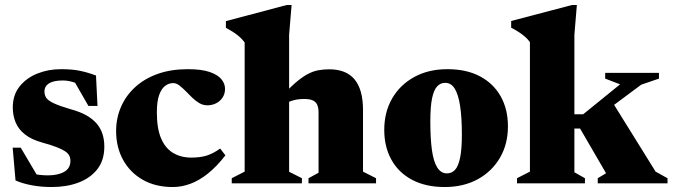

<svg xmlns="http://www.w3.org/2000/svg" viewBox="-20 -738 2708 773"><path d="M225 -459.5Q270.5 -459.5 301.8 -453Q333 -446.5 366.5 -434L372.5 -311.5H336L266.5 -432.5L310.5 -391Q291 -403 271 -408.5Q251 -414 233 -414Q196 -414 177.5 -402.5Q159 -391 159 -369.5Q159 -355.5 166 -344.5Q173 -333.5 196 -322.5Q219 -311.5 267 -297.5Q303.5 -287.5 328.8 -273Q354 -258.5 369.8 -239.8Q385.5 -221 392.8 -198Q400 -175 400 -147.5Q400 -93 372 -57Q344 -21 296.2 -3Q248.5 15 188 15Q147 15 109.5 8.2Q72 1.5 42.5 -11.5L31 -143.5H63.5L143 -9L73.5 -49.5Q90.5 -43.5 107.2 -39.5Q124 -35.5 140.8 -33.8Q157.5 -32 172.5 -32Q213.5 -32 238.5 -46.2Q263.5 -60.5 263.5 -90.5Q263.5 -102 258.8 -111.5Q254 -121 242 -129Q230 -137 208.2 -145.5Q186.5 -154 152 -163.5Q106.5 -176 80.2 -197Q54 -218 42.8 -245.5Q31.5 -273 31.5 -306Q31.5 -355.5 58.8 -389.8Q86 -424 130.2 -441.8Q174.5 -459.5 225 -459.5Z M736 -459.5Q790.5 -459.5 823.2 -448.5Q856 -437.5 871 -419.5Q886 -401.5 886 -380.5Q886 -360.5 876.2 -345.5Q866.5 -330.5 850.2 -322.2Q834 -314 814.5 -314Q797.5 -314 782.2 -323Q767 -332 753.5 -345.2Q740 -358.5 727 -371.8Q714 -385 701.8 -394.2Q689.5 -403.5 677.5 -403.5Q659.5 -403.5 644.5 -392Q629.5 -380.5 620.5 -354.8Q611.5 -329 611.5 -285Q611.5 -221 628.5 -181Q645.5 -141 677 -122.2Q708.5 -103.5 750.5 -103.5Q784.5 -103.5 810.8 -111.2Q837 -119 866.5 -140L887.5 -112.5Q852 -67 816.8 -39Q781.5 -11 746.2 2Q711 15 675.5 15Q605.5 15 554.2 -14.5Q503 -44 475.2 -95Q447.5 -146 447.5 -210Q447.5 -263 467.5 -308.5Q487.5 -354 525 -388Q562.5 -422 615.8 -440.8Q669 -459.5 736 -459.5Z M1222 -20.5 1262.5 -42.5V-285Q1262.5 -305.5 1256.5 -317.5Q1250.5 -329.5 1237.8 -334.5Q1225 -339.5 1204.5 -339.5Q1180.5 -339.5 1160.8 -334Q1141 -328.5 1124.5 -318.5L1105.5 -340Q1140.5 -379.5 1167.5 -403Q1194.5 -426.5 1217 -438.8Q1239.5 -451 1260.8 -455Q1282 -459 1305.5 -459Q1374 -459 1407.8 -418Q1441.5 -377 1441.5 -295V-47L1494 -20.5V0H1222ZM1195.5 0H913V-20.5L965 -47V-567Q957 -578 946.8 -587.5Q936.5 -597 922.8 -606.2Q909 -615.5 889.5 -626V-653L1135 -718H1154L1144 -598V-46.5L1195.5 -20.5Z M1779.5 -40Q1798.5 -40 1811.8 -54Q1825 -68 1832.2 -102Q1839.5 -136 1839.5 -195.5Q1839.5 -264.5 1832.5 -310.8Q1825.5 -357 1811 -380.8Q1796.5 -404.5 1772 -404.5Q1753.5 -404.5 1740 -390.2Q1726.5 -376 1719.5 -342.2Q1712.5 -308.5 1712.5 -249Q1712.5 -180 1719 -133.5Q1725.5 -87 1740.5 -63.5Q1755.5 -40 1779.5 -40ZM1770.5 15Q1694 15 1639.2 -14Q1584.5 -43 1555.8 -95Q1527 -147 1527 -215Q1527 -287 1559 -342Q1591 -397 1648.2 -428.2Q1705.5 -459.5 1781 -459.5Q1858.5 -459.5 1912.8 -430.5Q1967 -401.5 1996 -349.8Q2025 -298 2025 -229Q2025 -158 1992.8 -102.8Q1960.5 -47.5 1903.2 -16.2Q1846 15 1770.5 15Z M2350.5 -240 2436.5 -341.5 2619.5 -47 2667.5 -20.5V0H2386.5V-20.5L2420 -40.5L2315.5 -220.5H2227.5V-278H2328L2476.5 -398.5L2416.5 -421.5V-444.5H2633V-421.5L2561.5 -397ZM2292.5 -44.5 2335 -20.5V0H2061.5V-20.5L2113.5 -47V-568.5Q2105.5 -579.5 2095.2 -588.8Q2085 -598 2071.2 -607.2Q2057.5 -616.5 2038 -626.5V-653.5L2283.5 -718H2302.5L2292.5 -598Z"/></svg>

Font: Newsreader 24pt ExtraBold
Style: Regular
Weight: 800
Designer: Hugues Gentile
Foundry: Production Type
Version: Version 1.003